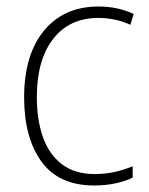

<svg xmlns="http://www.w3.org/2000/svg" viewBox="-20 -652 457 589"><path d="M269 -83Q160 -83 107 -156.5Q54 -230 54 -353Q54 -484 115 -558Q176 -632 282 -632Q342 -632 390 -609L380 -576Q356 -587 331 -592Q306 -597 282 -597Q193 -597 143 -532.5Q93 -468 93 -354Q93 -285 111.5 -232Q130 -179 169.5 -148.5Q209 -118 271 -118Q302 -118 331.5 -124.5Q361 -131 387 -142V-107Q364 -96 334 -89.5Q304 -83 269 -83Z"/></svg>

Font: Noto Sans Telugu UI SemiCondensed ExtraLight
Style: Regular
Weight: 200
Width: 4
Designer: Jelle Bosma - Monotype Design Team
Foundry: Monotype Imaging Inc.
Version: Version 2.005; ttfautohint (v1.8.4.7-5d5b)